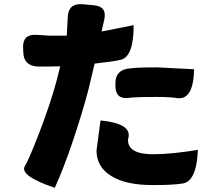

<svg xmlns="http://www.w3.org/2000/svg" viewBox="-20 -835 1040 915"><path d="M459 -261Q603 -247 593 -183L590 -168Q590 -100 709 -100Q799 -100 923 -121Q917 33 847 40Q803 47 708 47Q578 47 509 3Q440 -40 440 -118L459 -261ZM426 -810Q491 -805 477 -742L464 -685L617 -715Q617 -564 555 -550Q530 -543 431 -532Q411 -446 401 -406Q372 -296 327 -162Q282 -29 241 60Q73 3 98 -43Q115 -68 167 -202Q219 -337 249 -448L267 -519L216 -518Q160 -518 159 -518Q92 -522 91 -587L90 -608Q88 -673 153 -669L217 -665H298L303 -754Q306 -819 371 -815ZM530 -438Q530 -503 598 -509Q636 -514 728 -514L905 -505Q902 -360 827 -367Q794 -373 728 -373Q618 -373 590 -368Q530 -362 530 -427Z"/></svg>

Font: Swei Half Moon CJK SC
Style: Black
Weight: 900
Version: Version 2.071